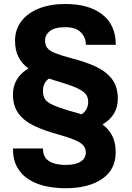

<svg xmlns="http://www.w3.org/2000/svg" viewBox="-20 -741 672 978"><path d="M569.3 35.2Q569.3 123.5 499.5 170.7Q429.7 217.8 314 217.8Q263.7 217.8 215.8 208Q168 198.2 129.6 175Q91.3 151.9 68.6 112.8Q45.9 73.7 45.9 15.1H198.7Q198.7 49.8 215.8 67.9Q232.9 85.9 259.3 92.5Q285.6 99.1 314 99.1Q364.7 99.1 390.9 82.3Q417 65.4 417 35.6Q417 15.6 405.3 1Q393.6 -13.7 364 -26.6Q334.5 -39.6 281.7 -54.7Q208.5 -74.2 155.5 -99.4Q102.5 -124.5 74.2 -162.8Q45.9 -201.2 45.9 -259.8Q45.9 -303.7 66.7 -337.2Q87.4 -370.6 125 -392.1Q91.8 -416.5 74.2 -450.7Q56.6 -484.9 56.6 -533.7Q56.6 -590.3 88.4 -632.3Q120.1 -674.3 177.7 -697.5Q235.4 -720.7 313.5 -720.7Q433.1 -720.7 501.5 -667Q569.8 -613.3 569.8 -512.7H417.5Q417.5 -550.3 391.6 -576.4Q365.7 -602.5 313.5 -602.5Q258.3 -602.5 233.9 -582.8Q209.5 -563 209.5 -534.7Q209.5 -512.2 220.2 -497.6Q231 -482.9 260 -470.9Q289.1 -459 343.8 -444.3Q418.9 -425.3 471.7 -399.9Q524.4 -374.5 552.2 -335.9Q580.1 -297.4 580.1 -238.8Q580.1 -194.3 559.8 -161.4Q539.6 -128.4 502.4 -107.4Q535.2 -82.5 552.2 -48.3Q569.3 -14.2 569.3 35.2ZM333 -176.8Q368.2 -167.5 395.5 -158.7Q429.2 -180.7 429.2 -223.1Q429.2 -245.1 417 -261Q404.8 -276.9 375 -291Q345.2 -305.2 292 -321.3Q275.4 -326.2 259.5 -331.1Q243.7 -335.9 229.5 -340.8Q198.7 -319.8 198.7 -276.4Q198.7 -252 209.5 -235.8Q220.2 -219.7 249.3 -206.5Q278.3 -193.4 333 -176.8Z"/></svg>

Font: Vazirmatn FD ExtraBold
Style: Regular
Weight: 800
Designer: Saber Rastikerdar
Foundry: Saber Rastikerdar
Version: Version 33.003